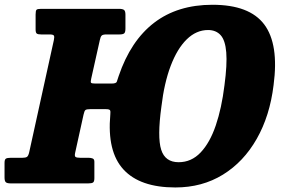

<svg xmlns="http://www.w3.org/2000/svg" viewBox="-48 -788 1206 825"><path d="M361.5 -429H431.5Q451.5 -429 454 -437.2Q456.5 -445.5 462 -461.5Q513.5 -613 614.2 -690.2Q715 -767.5 865 -767.5Q1024 -767.5 1087.5 -682.8Q1151 -598 1127.5 -422Q1111.5 -290.5 1055.2 -191.5Q999 -92.5 909.8 -37.5Q820.5 17.5 705.5 17.5Q553.5 17.5 482.5 -59.8Q411.5 -137 426 -296Q427.5 -309.5 424.8 -314.2Q422 -319 406 -319H340Q324.5 -319 319.5 -315.5Q314.5 -312 311 -295.5L275 -132Q271.5 -117 276.8 -113.5Q282 -110 297 -110H332.5Q343 -110 350.2 -107Q357.5 -104 357.5 -93V-22.5Q357.5 -8 352 -4Q346.5 0 331.5 0H-2Q-17.5 0 -23 -5Q-28.5 -10 -28.5 -25.5V-88Q-28.5 -102.5 -22.8 -106.2Q-17 -110 -1.5 -110H48.5Q62.5 -110 68.2 -114.2Q74 -118.5 77.5 -134L183.5 -616Q186.5 -630 183.5 -635Q180.5 -640 165.5 -640H129Q115 -640 110 -643.8Q105 -647.5 105 -661.5V-725.5Q105 -741.5 108.8 -745.8Q112.5 -750 128 -750H463Q479 -750 485 -745.2Q491 -740.5 491 -725V-665.5Q491 -649 485.5 -644.5Q480 -640 465 -640H409.5Q394 -640 389 -635.2Q384 -630.5 381 -616L344 -450.5Q340.5 -436 343.2 -432.5Q346 -429 361.5 -429ZM645.5 -329.5Q627.5 -199 644.5 -145Q661.5 -91 719.5 -91Q774.5 -91 814.2 -133Q854 -175 879.2 -249.2Q904.5 -323.5 916.5 -421.5Q928.5 -511 924.2 -563Q920 -615 900 -637Q880 -659 846 -659Q795.5 -659 754.5 -619Q713.5 -579 685.5 -505.2Q657.5 -431.5 645.5 -329.5Z"/></svg>

Font: Besley* Narrow Heavy
Style: Italic
Weight: 800
Width: 4
Italic angle: -13°
Designer: Owen Earl
Foundry: indestructible type*
Version: Version 3.000; ttfautohint (v1.8.3)